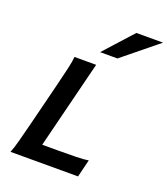

<svg xmlns="http://www.w3.org/2000/svg" viewBox="-172 -1102 1061 1220"><g transform="rotate(20 358.5 -491.5)"><path d="M217.8 -111.3H323.2Q392.6 -111.3 446.5 -112.5Q500.5 -113.8 529.8 -118.7L500.5 0H43.9Q56.2 -28.8 70.8 -84Q85.4 -139.2 103.5 -210.4L174.8 -495.6Q192.9 -566.9 205.3 -621.8Q217.8 -676.8 219.7 -705.6H366.2ZM537.1 -983.4H717.3L479.5 -790H362.3Z"/></g></svg>

Font: Andika
Style: Bold Italic
Weight: 700
Italic angle: -14°
Designer: Victor Gaultney, Annie Olsen, Julie Remington, Don Collingsworth, Eric Hays, Becca Hirsbrunner
Foundry: SIL International
Version: Version 6.101